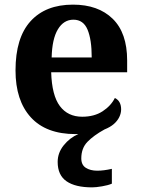

<svg xmlns="http://www.w3.org/2000/svg" viewBox="-20 -569 611 829"><path d="M378 240Q305 240 267 213.5Q229 187 229 130Q229 91 255 58.5Q281 26 318 10Q315 10 312 10Q309 10 306 10Q179 10 113 -62.5Q47 -135 47 -265Q47 -406 112 -477.5Q177 -549 295 -549Q404 -549 466.5 -488Q529 -427 529 -308V-257H201Q204 -157 238.5 -111Q273 -65 335 -65Q387 -65 423 -88.5Q459 -112 476 -146Q490 -139 496.5 -126.5Q503 -114 503 -97Q503 -80 495 -63.5Q487 -47 471.5 -33.5Q456 -20 431 -10Q384 16 357.5 43.5Q331 71 331 115Q331 143 350.5 155.5Q370 168 400 168Q414 168 429.5 166Q445 164 463 160V224Q447 231 420.5 235.5Q394 240 378 240ZM376 -321Q376 -398 358 -441Q340 -484 297 -484Q255 -484 230 -442.5Q205 -401 203 -321Z"/></svg>

Font: Noto Serif Test
Style: Regular
Weight: 400
Version: Version 1.000